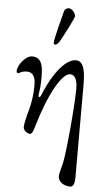

<svg xmlns="http://www.w3.org/2000/svg" viewBox="-64 -737 587 1062"><g transform="rotate(5 230.0 -206.0)"><path d="M241 -512C262 -548 312 -646 312 -656C312 -672 293 -697 274 -697C266 -697 252 -691 249 -679C239 -643 208 -521 208 -503C208 -494 208 -490 217 -490C225 -490 235 -502 241 -512ZM122 -256C122 -204 114 -156 104 -119C93 -80 83 -41 83 -20C83 -1 109 14 119 14C133 14 139 -8 145 -28C198 -211 268 -334 313 -334C351 -334 354 -281 354 -257C354 -161 329 108 316 161C309 191 300 217 300 231C299 266 334 285 368 285C384 285 392 265 392 235V-278C392 -341 388 -414 338 -414C287 -414 219 -341 164 -205C159 -193 157 -194 154 -194C151 -194 148 -197 149 -201C154 -238 157 -255 157 -307C157 -376 144 -414 95 -414C60 -414 17 -359 17 -327C17 -317 20 -315 27 -315C34 -315 43 -328 74 -328C120 -328 122 -277 122 -256Z"/></g></svg>

Font: EB Garamond SC 08
Style: Regular
Weight: 400
Version: Version 0.016